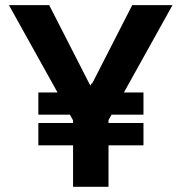

<svg xmlns="http://www.w3.org/2000/svg" viewBox="-20 -723 705 743"><path d="M128.4 -279.3H250.5L262.7 -257.3V-247.1H128.4V-160.6H262.7V0H399.9V-160.6H535.2V-247.1H399.9V-258.3L411.6 -279.3H535.2V-365.2H459.5L647.5 -703.1H491.7L336.4 -399.4L335 -400.9L329.6 -391.6L170.4 -703.1H14.6L202.6 -365.2H128.4Z"/></svg>

Font: Wand UI Pro Bold
Style: Regular
Weight: 700
Designer: Andreas Faust
Version: Version 1.003;FEAKit 1.0